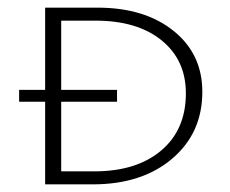

<svg xmlns="http://www.w3.org/2000/svg" viewBox="-20 -482 601 502"><path d="M235 -462Q358 -462 433.5 -401.5Q509 -341 509 -242Q509 -134 430 -67Q351 0 223 0H98V-216H30V-247H98V-462ZM227 -34Q337 -34 401.5 -88.5Q466 -143 466 -238Q466 -325 402.5 -376.5Q339 -428 230 -428H140V-247H286V-216H140V-34Z"/></svg>

Font: EauTestSC Light
Style: Regular
Weight: 300
Designer: Christian Thalmann (Catharsis Fonts)
Version: Version 0.001;PS 000.001;hotconv 1.0.88;makeotf.lib2.5.64775